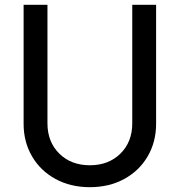

<svg xmlns="http://www.w3.org/2000/svg" viewBox="-20 -765 746 797"><path d="M78 -251V-745H177V-253Q177 -176 226 -127.5Q275 -79 353 -79Q431 -79 480 -127.5Q529 -176 529 -253V-745H628V-251Q628 -176 593 -116Q558 -56 495.5 -22Q433 12 353 12Q273 12 210.5 -22Q148 -56 113 -116Q78 -176 78 -251Z"/></svg>

Font: Eudoxus Sans Medium
Style: Regular
Weight: 500
Designer: Stijn de Vries
Foundry: tokotype
Version: Version 2.005